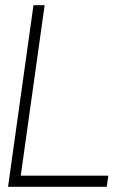

<svg xmlns="http://www.w3.org/2000/svg" viewBox="-20 -720 530 740"><path d="M11 0 109 -700H152L60 -43H397.5L391.5 0Z"/></svg>

Font: Urbanist ExtraLight
Style: Italic
Weight: 250
Version: Version 1.303